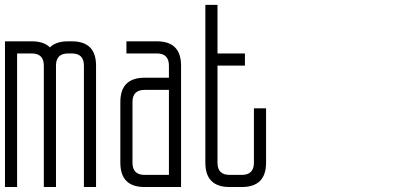

<svg xmlns="http://www.w3.org/2000/svg" viewBox="-20 -752 1681 772"><path d="M48.8 -537.1V0H0V-585.9H107.4Q156.2 -585.9 180.7 -561.5Q205.1 -585.9 253.9 -585.9H268.6Q366.2 -585.9 366.2 -488.3V0H317.4V-488.3Q317.4 -537.1 268.6 -537.1H253.9Q205.1 -537.1 205.1 -488.3V0H156.2V-488.3Q156.2 -537.1 107.4 -537.1Z M659.2 -390.6H561.5Q512.7 -390.6 512.7 -341.8V-97.7Q512.7 -48.8 561.5 -48.8H659.2ZM659.2 -439.5V-488.3Q659.2 -537.1 610.4 -537.1H488.3V-585.9H610.4Q708 -585.9 708 -488.3V0H561.5Q463.9 0 463.9 -97.7V-341.8Q463.9 -439.5 561.5 -439.5Z M854.5 -732.4H805.7V-97.7Q805.7 0 903.3 0H952.1Q1049.8 0 1049.8 -97.7V-316.4H1001V-97.7Q1001 -48.8 952.1 -48.8H903.3Q854.5 -48.8 854.5 -97.7V-488.3H964.8V-537.1H854.5Z"/></svg>

Font: Daray
Style: Regular
Weight: 400
Designer: Maxim Raikov
Foundry: Maxim Raikov
Version: Version 1.00 May 24, 2021, initial release